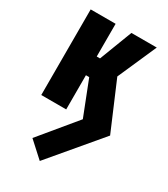

<svg xmlns="http://www.w3.org/2000/svg" viewBox="-190 -571 822 941"><g transform="rotate(30 221.5 -100.0)"><path d="M192.9 283.7 429.2 3.4 314.9 -265.1 411.6 -484.4H268.1L197.3 -299.3H178.7V-484.4H37.6V0H178.7V-193.4H197.3L273.4 1L105.5 204.1Z"/></g></svg>

Font: Roboto Flex
Style: wght 700 wdth 25 opsz 34 GRAD 0.00 slnt 0.00 XTRA 468 XOPQ 96 YOPQ 79 YTLC 514 YTUC 712 YTAS 750 YTDE -203.00 YTFI 738
Weight: 700
Width: 1
Designer: Berlow after Robertson
Foundry: Google
Version: Version 3.100